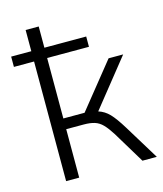

<svg xmlns="http://www.w3.org/2000/svg" viewBox="-116 -785 735 865"><g transform="rotate(-15 251.5 -352.5)"><path d="M85 0V-558H-9V-606H85V-705H146V-606H341V-558H146V-276H245L413 -485H481L306 -266Q335 -257 357 -234Q379 -211 409 -162L508 0H441L351 -149Q332 -179 315.5 -196Q299 -213 278.5 -219.5Q258 -226 228 -226H146V0Z"/></g></svg>

Font: Nunito Sans Light
Style: Regular
Weight: 300
Designer: Vernon Adams
Foundry: Vernon Adams
Version: Version 3.101; ttfautohint (v1.8.4.7-5d5b);gftools[0.9.27]